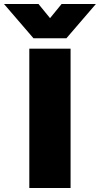

<svg xmlns="http://www.w3.org/2000/svg" viewBox="-107 -943 501 963"><path d="M-87 -923H86L144 -852L202 -923H374L226 -751H61ZM40 -699H247V0H40Z"/></svg>

Font: Prompt ExtraBold
Style: Regular
Weight: 800
Designer: Katatrad Team
Foundry: CadsonDemak
Version: Version 1.000